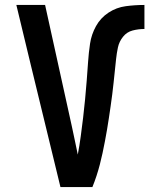

<svg xmlns="http://www.w3.org/2000/svg" viewBox="-20 -755 616 775"><path d="M224 0H353Q362 -22 369.5 -45Q377 -68 383 -91Q389 -114 394 -137.5Q399 -161 403.5 -184.5Q408 -208 412 -231.5Q416 -255 419.5 -278.5Q423 -302 426.5 -326Q430 -350 433 -373.5Q436 -397 438.5 -421Q441 -445 443.5 -468.5Q446 -492 448.5 -516Q451 -540 456 -563.5Q461 -587 476.5 -606.5Q492 -626 515.5 -632Q539 -638 563 -638V-735Q525 -735 487.5 -730Q450 -725 418 -704Q386 -683 367.5 -649.5Q349 -616 343.5 -579Q338 -542 335.5 -504.5Q333 -467 330 -429.5Q327 -392 323.5 -354.5Q320 -317 315.5 -280Q311 -243 306 -205.5Q301 -168 294 -131Q288 -160 282 -188.5Q276 -217 270 -245L162 -735H46L105 -490Z"/></svg>

Font: Iosevka Sparkle Semibold
Style: Regular
Weight: 600
Designer: Belleve Invis
Foundry: Belleve Invis
Version: Version 4.5.0; ttfautohint (v1.8.3)